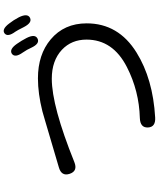

<svg xmlns="http://www.w3.org/2000/svg" viewBox="69 -928 861 1040"><g transform="rotate(-90 500.0 -407.5)"><path d="M384 2Q332 5 330 -37Q328 -79 381 -81Q528 -85 657 -151Q806 -227 806 -370Q806 -451 751 -503Q692 -558 594 -558Q446 -558 143 -436Q94 -416 79 -461Q64 -506 115 -520L366 -594Q392 -602 418 -609Q514 -633 596 -633Q725 -633 807 -564Q894 -491 894 -369Q894 -197 736 -99Q593 -10 384 2ZM811 -635Q784 -622 762 -669Q752 -692 736 -715Q706 -757 729 -774Q753 -790 783 -747Q800 -723 815 -694Q838 -648 811 -635ZM924 -676Q898 -663 874 -709Q855 -747 849 -755Q818 -797 840 -814Q862 -830 893 -789Q912 -765 927 -736Q950 -689 924 -676Z"/></g></svg>

Font: Resource Han Rounded HK
Style: Regular
Weight: 400
Designer: Cyano Hao (round all glyphs); Ryoko NISHIZUKA  (kana, bopomofo & ideographs); Paul D. Hunt (Latin, Greek & Cyrillic); Sa
Foundry: Cyano Hao
Version: 0.990